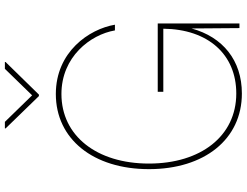

<svg xmlns="http://www.w3.org/2000/svg" viewBox="-130 -852 992 771"><g transform="rotate(-90 365.5 -466.0)"><path d="M376 9.8C509.3 9.8 603 -66.9 637.2 -192.4L638.7 0H657.2V-328.1H382.8V-305.7H636.2C634.3 -126 533.2 -12.7 376 -12.7C204.6 -12.7 94.7 -155.8 94.7 -363.3C94.7 -573.7 206.5 -714.8 374 -714.8C522.9 -714.8 612.3 -599.1 629.4 -500H652.3C634.8 -603.5 543.5 -737.3 374 -737.3C193.4 -737.3 72.3 -587.4 72.3 -363.3C72.3 -141.1 191.9 9.8 376 9.8ZM262.2 -941.9H235.8V-939L365.7 -805.2H371.6L502.4 -939V-941.9H475.1L368.7 -832.5Z"/></g></svg>

Font: Raveo Thin
Style: Regular
Weight: 100
Designer: Jakub Foglar, Rasmus Andersson (Inter)
Foundry: Jakubfoglar.com
Version: Version 1.100;Glyphs 3.2.3 (3260)